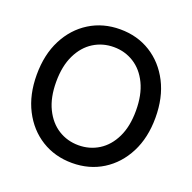

<svg xmlns="http://www.w3.org/2000/svg" viewBox="-131 -871 1014 1013"><g transform="rotate(20 376.0 -364.0)"><path d="M376.5 11.2Q280.3 11.2 204.8 -35.6Q129.4 -82.5 86.2 -166.7Q43 -251 43 -363.3Q43 -476.6 86.2 -560.8Q129.4 -645 204.8 -691.9Q280.3 -738.8 376.5 -738.8Q472.7 -738.8 547.9 -691.9Q623 -645 666.3 -560.8Q709.5 -476.6 709.5 -363.3Q709.5 -251 666.3 -166.7Q623 -82.5 547.9 -35.6Q472.7 11.2 376.5 11.2ZM376.5 -88.4Q439 -88.4 489.7 -120.1Q540.5 -151.9 570.3 -213.4Q600.1 -274.9 600.1 -363.3Q600.1 -452.1 570.3 -513.9Q540.5 -575.7 489.7 -607.4Q439 -639.2 376.5 -639.2Q314 -639.2 263.2 -607.4Q212.4 -575.7 182.4 -513.9Q152.3 -452.1 152.3 -363.3Q152.3 -274.9 182.4 -213.4Q212.4 -151.9 263.2 -120.1Q314 -88.4 376.5 -88.4Z"/></g></svg>

Font: Inter 28pt Medium
Style: Regular
Weight: 500
Designer: Rasmus Andersson
Foundry: rsms
Version: Version 4.001;git-66647c0bb